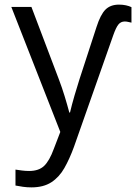

<svg xmlns="http://www.w3.org/2000/svg" viewBox="-20 -566 603 831"><path d="M116 245Q97 245 79.5 242.5Q62 240 47 237V168Q59 170 75 172Q91 174 106 174Q148 174 171 152Q194 130 213 78L241 5L29 -536H116L235 -222Q248 -188 259.5 -150.5Q271 -113 280 -79H283Q291 -113 302.5 -152.5Q314 -192 324 -223L398 -450Q415 -503 436.5 -524.5Q458 -546 495 -546Q511 -546 525 -543Q539 -540 549 -535V-468Q543 -469 535.5 -471Q528 -473 520 -473Q503 -473 492.5 -460Q482 -447 470 -413L300 70Q281 122 258.5 161.5Q236 201 202 223Q168 245 116 245Z"/></svg>

Font: Noto Sans Mono SemiCondensed
Style: Regular
Weight: 400
Width: 4
Designer: Monotype Design Team
Foundry: Monotype Imaging Inc.
Version: Version 2.014